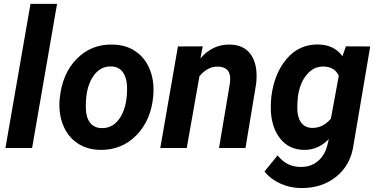

<svg xmlns="http://www.w3.org/2000/svg" viewBox="-20 -770 1962 999"><path d="M147 0H8.3L138.7 -750H276.9Z M565.9 -538.1Q635.7 -537.1 686.3 -502.2Q736.8 -467.3 760.5 -406Q784.2 -344.7 777.3 -270Q766.1 -144 689.7 -66.2Q613.3 11.7 501 9.8Q432.1 8.8 381.8 -25.6Q331.5 -60.1 307.6 -121.1Q283.7 -182.1 290.5 -255.9Q303.2 -386.7 379.4 -463.9Q455.6 -541 565.9 -538.1ZM426.8 -205.6Q427.7 -158.7 448.7 -131.6Q469.7 -104.5 507.8 -103.5Q571.3 -101.6 607.4 -161.9Q643.6 -222.2 641.1 -320.3Q639.2 -367.2 618.4 -395.3Q597.7 -423.3 559.1 -424.3Q497.6 -426.3 460.7 -366.5Q423.8 -306.6 426.8 -205.6Z M1034.7 -528.8 1022.9 -466.3Q1086.4 -540 1176.8 -538.1Q1251.5 -536.6 1287.1 -483.4Q1322.8 -430.2 1313 -335.9L1257.3 0H1119.6L1176.3 -337.4Q1178.7 -356.4 1177.2 -372.1Q1170.9 -421.9 1114.7 -423.3Q1060.5 -425.3 1017.6 -373L951.7 0H814L905.8 -528.3Z M1391.6 -264.6Q1406.2 -387.2 1471.4 -463.6Q1536.6 -540 1635.7 -538.6Q1720.2 -536.6 1761.7 -477.5L1779.8 -528.8L1906.2 -528.3L1819.8 -18.1Q1805.7 87.4 1730 148.9Q1654.3 210.4 1542.5 208.5Q1487.8 207.5 1438 184.8Q1388.2 162.1 1356 122.6L1424.3 38.6Q1470.2 96.7 1539.6 98.6Q1593.3 100.6 1631.3 70.6Q1669.4 40.5 1683.1 -14.2L1690.9 -45.9Q1633.3 11.7 1561.5 9.8Q1484.4 8.8 1439 -47.6Q1393.6 -104 1389.2 -194.3Q1387.7 -224.1 1391.6 -264.6ZM1526.9 -207Q1526.9 -161.1 1546.1 -133.5Q1565.4 -106 1602.1 -104.5Q1658.2 -102.5 1701.7 -152.3L1742.7 -376Q1721.7 -421.9 1665 -423.8Q1612.3 -425.3 1575.7 -381.3Q1539.1 -337.4 1529.8 -264.6Q1526.4 -229 1526.9 -207Z"/></svg>

Font: RobotoDraft
Style: Bold Italic
Weight: 700
Italic angle: -12°
Version: Version 2.001150; 2014